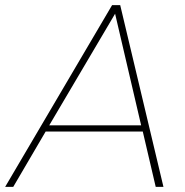

<svg xmlns="http://www.w3.org/2000/svg" viewBox="-45 -732 725 752"><path d="M595.2 0H564.9L514.2 -216.8H133.8L6.8 0H-24.9L394 -711.9H425.8ZM507.8 -241.2 405.8 -678.2 147.9 -241.2Z"/></svg>

Font: Creato Display Thin
Style: Italic
Weight: 265
Italic angle: -10°
Version: Version 1.000